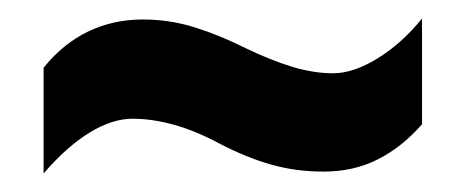

<svg xmlns="http://www.w3.org/2000/svg" viewBox="-20 -456 503 207"><path d="M217 -301Q191 -315 167.5 -321.5Q144 -328 123 -328Q101 -328 76.5 -313Q52 -298 27 -269V-383Q48 -409 75 -422Q102 -435 134 -435Q163 -435 190 -426.5Q217 -418 245 -404Q272 -391 295 -384Q318 -377 339 -377Q361 -377 387 -393Q413 -409 435 -436V-322Q413 -297 387 -284Q361 -271 329 -271Q299 -271 272.5 -278.5Q246 -286 217 -301Z"/></svg>

Font: Noto Sans Display ExtraCondensed
Style: Bold
Weight: 700
Width: 2
Designer: Monotype Design Team
Foundry: Monotype Imaging Inc.
Version: Version 2.003